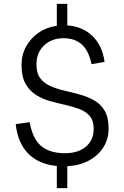

<svg xmlns="http://www.w3.org/2000/svg" viewBox="-20 -850 640 990"><path d="M273 120V6Q181 -3 126.5 -57Q72 -111 61 -210L133 -220Q148 -135 192 -97.5Q236 -60 316 -60Q382 -60 422.5 -93.5Q463 -127 463 -186Q463 -228 443 -251.5Q423 -275 390 -287.5Q357 -300 317 -309Q277 -318 237.5 -329Q198 -340 165 -361Q132 -382 111.5 -418.5Q91 -455 91 -515Q91 -568 115 -611Q139 -654 180 -682Q221 -710 273 -717V-830H327V-719Q405 -714 456.5 -664.5Q508 -615 519 -531L452 -519Q438 -588 402 -620.5Q366 -653 308 -653Q247 -653 207.5 -616Q168 -579 168 -518Q168 -472 188 -446Q208 -420 241.5 -405.5Q275 -391 314.5 -382Q354 -373 393.5 -362Q433 -351 466.5 -332Q500 -313 520 -278.5Q540 -244 540 -187Q540 -132 512.5 -89.5Q485 -47 437 -21.5Q389 4 327 7V120Z"/></svg>

Font: LivvicRegular
Style: Regular
Weight: 400
Designer: Jacques Le Bailly, Baron von Fonthausen
Version: Version 1.001; ttfautohint (v1.8.2)